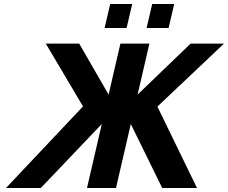

<svg xmlns="http://www.w3.org/2000/svg" viewBox="-20 -940 1140 960"><path d="M184 0H10L395 -408L209 -722H376L523 -467L582 -722H727L668 -467L933 -722H1100L767 -407L965 0H791L634 -320L560 0H415L489 -320ZM713 -800 741 -920H851L823 -800ZM503 -800 531 -920H641L613 -800Z"/></svg>

Font: Perun
Style: Bold Italic
Weight: 700
Italic angle: -12°
Foundry: Copyright (c) Stefan Peev, Context Ltd, 2016
Version: Version 1.027